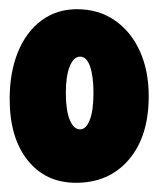

<svg xmlns="http://www.w3.org/2000/svg" viewBox="-20 -788 359 417"><path d="M145 -391Q79 -391 40 -440Q1 -489 1 -573Q1 -631 19 -675Q37 -719 70 -743.5Q103 -768 147 -768Q194 -768 229 -744Q264 -720 283.5 -677.5Q303 -635 303 -579Q303 -492 260 -441.5Q217 -391 145 -391ZM154 -507Q167 -507 175 -527.5Q183 -548 183 -586Q183 -623 175.5 -644Q168 -665 154 -665Q140 -665 131.5 -644Q123 -623 123 -586Q123 -548 131.5 -527.5Q140 -507 154 -507Z"/></svg>

Font: DynaPuff Condensed SemiBold
Style: Regular
Weight: 600
Width: 3
Designer: Toshi Omagari, Jennifer Daniel
Foundry: Google Fonts
Version: Version 2.000